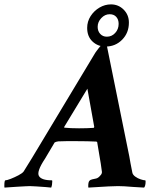

<svg xmlns="http://www.w3.org/2000/svg" viewBox="-52 -852 713 876"><path d="M-31.2 3.9Q-32.2 2.9 -32.2 -3.9Q-32.2 -29.3 -27.3 -29.3Q-20.5 -29.3 -2.9 -36.1Q14.6 -43 32.2 -52.2Q49.8 -61.5 55.7 -69.3Q64.5 -83 93.8 -130.9L382.8 -611.3Q384.8 -615.2 388.7 -619.6Q392.6 -624 396.5 -629.9Q412.1 -651.4 423.8 -651.4Q432.6 -651.4 435.5 -643.6L538.1 -137.7Q540 -125 543.5 -106.9Q546.9 -88.9 551.8 -64.5Q553.7 -54.7 564.9 -46.4Q576.2 -38.1 589.8 -33.7Q603.5 -29.3 610.4 -29.3Q612.3 -29.3 612.3 -24.4Q612.3 -3.9 605.5 3.9L556.6 1Q533.2 -1 515.6 -2Q498 -2.9 486.3 -2.9Q476.6 -2.9 442.9 -1.5Q409.2 0 351.6 3.9Q350.6 2.9 350.6 -2.9Q350.6 -20.5 355.5 -26.4Q360.4 -32.2 368.7 -33.7Q377 -35.2 386.7 -37.6Q396.5 -40 405.3 -50.8Q410.2 -55.7 411.6 -59.6Q413.1 -63.5 413.1 -67.4Q413.1 -72.3 407.7 -106Q402.3 -139.6 391.6 -202.1Q391.6 -206.1 385.7 -206.1Q368.2 -207 346.2 -207.5Q324.2 -208 296.9 -208Q271.5 -208 251 -208Q230.5 -208 213.9 -207Q210.9 -207 204.6 -205.1Q198.2 -203.1 197.3 -202.1L153.3 -127.9Q114.3 -69.3 125.5 -49.3Q136.7 -29.3 184.6 -29.3Q186.5 -29.3 186.5 -25.4Q186.5 -7.8 181.6 3.9Q177.7 2.9 156.7 1.5Q135.7 0 113.8 -1.5Q91.8 -2.9 84 -2.9Q78.1 -2.9 62 -2Q45.9 -1 26.4 0Q6.8 1 -9.3 2.4Q-25.4 3.9 -31.2 3.9ZM308.6 -266.6Q327.1 -266.6 343.8 -267.1Q360.4 -267.6 374 -268.6Q377.9 -268.6 377.9 -273.4L346.7 -447.3L241.2 -273.4Q240.2 -272.5 240.7 -271Q241.2 -269.5 242.2 -269.5Q268.6 -266.6 308.6 -266.6ZM429.7 -639.6Q394.5 -639.6 370.1 -662.6Q345.7 -685.5 345.7 -724.6Q345.7 -753.9 361.3 -778.3Q377 -802.7 401.9 -817.4Q426.8 -832 454.1 -832Q488.3 -832 512.2 -808.1Q536.1 -784.2 536.1 -749Q536.1 -702.1 505.4 -670.9Q474.6 -639.6 429.7 -639.6ZM435.5 -684.6Q458 -684.6 473.6 -701.7Q489.3 -718.8 489.3 -743.2Q489.3 -762.7 478.5 -774.9Q467.8 -787.1 448.2 -787.1Q426.8 -787.1 410.2 -769.5Q393.6 -752 393.6 -729.5Q393.6 -710 405.3 -697.3Q417 -684.6 435.5 -684.6Z"/></svg>

Font: Crimson Text
Style: Bold Italic
Weight: 700
Italic angle: -11°
Designer: Sebastian Kosch
Foundry: Sebastian Kosch
Version: Version 1.100; ttfautohint (v1.8.4)